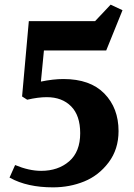

<svg xmlns="http://www.w3.org/2000/svg" viewBox="-20 -791 578 826"><path d="M21 -27 45 -81Q105 -56 157 -56Q230 -56 277.5 -97Q325 -138 325 -218Q325 -294 286 -333.5Q247 -373 181 -373Q144 -373 97 -362L75 -376L104 -700H389L456 -771L507 -747L437 -574H169L156 -440Q209 -451 253 -451Q368 -451 429 -388.5Q490 -326 490 -227Q490 -149 447.5 -92.5Q405 -36 342.5 -10.5Q280 15 208 15Q97 15 23 -26Z"/></svg>

Font: Volkhov
Style: Bold
Weight: 700
Designer: Cyreal (www.cyreal.org)
Foundry: Cyreal (www.cyreal.org)
Version: Version 1.010